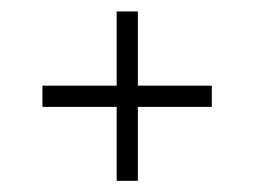

<svg xmlns="http://www.w3.org/2000/svg" viewBox="-20 -568 456 344"><path d="M189 -244V-376.5H56V-414.5H189V-547.5H227V-414.5H359.5V-376.5H227V-244Z"/></svg>

Font: Big Shoulders Display Thin Light
Style: Regular
Weight: 300
Version: Version 2.002